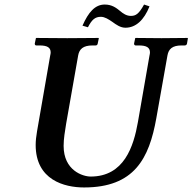

<svg xmlns="http://www.w3.org/2000/svg" viewBox="-20 -813 847 845"><path d="M556 -743C537 -743 522 -753 508 -765C491 -779 472 -793 441 -793C398 -793 369 -759 343 -700L367 -693C384 -726 398 -739 424 -739C441 -739 458 -728 474 -717C492 -704 510 -691 532 -691C578 -691 614 -725 638 -785L614 -793C591 -751 577 -743 556 -743ZM638 -569 587 -276C568 -168 526 -36 379 -36C344 -36 260 -63 260 -171C260 -203 266 -236 271 -268L324 -569C329 -597 346 -613 387 -613H401C406 -613 409 -616 410 -621L415 -645L413 -646C413 -646 312 -645 276 -645C237 -645 140 -646 140 -646L138 -645L133 -621C133 -615 136 -613 140 -613H154C188 -613 203 -604 203 -582C203 -578 202 -573 201 -569L143 -235C139.2 -213 137 -193 137 -175C137 -21 263 12 350 12C571 12 636.4 -115.1 668 -293L717 -569C722 -597 738 -613 779 -613H793C798 -613 802 -616 803 -621L807 -645L805 -646C805 -646 727 -645 691 -645C652 -645 577 -646 577 -646L575 -645L570 -621C570 -616 573 -613 577 -613H591C625 -613 640 -604 640 -582C640 -578 639 -573 638 -569Z"/></svg>

Font: Linux Libertine O
Style: Bold Italic
Weight: 700
Italic angle: -11.5°
Designer: Philipp H. Poll
Foundry: Philipp H. Poll
Version: Version 4.1.0